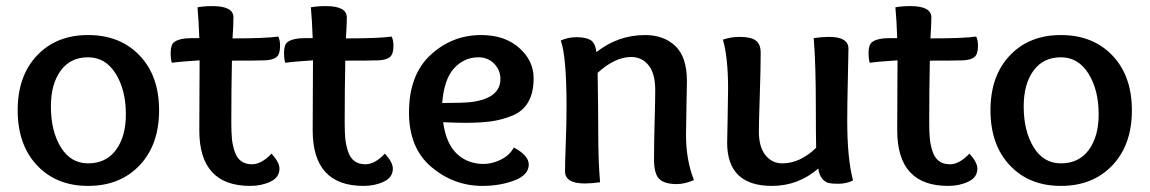

<svg xmlns="http://www.w3.org/2000/svg" viewBox="-20 -600 3772 630"><path d="M393 -225Q393 -305 359.5 -358.5Q326 -412 269 -412Q211 -412 179 -368Q147 -324 147 -251Q147 -170 179.5 -117Q212 -64 269 -64Q328 -64 360.5 -108Q393 -152 393 -225ZM269 10Q165 10 101.5 -57.5Q38 -125 38 -238Q38 -351 101.5 -418Q165 -485 269 -485Q374 -485 438 -418Q502 -351 502 -238Q502 -125 438 -57.5Q374 10 269 10Z M589 -474Q598 -475 634 -475Q632 -534 628 -576Q649 -580 677 -580Q746 -580 746 -543Q746 -519 743 -474Q851 -474 893 -480Q899 -469 899 -449Q899 -422 887 -412.5Q875 -403 849 -402Q819 -401 741 -401Q739 -307 739 -198Q739 -166 741 -145Q743 -124 750 -103Q757 -82 771 -71.5Q785 -61 807 -61Q838 -61 871 -96Q897 -67 897 -47Q897 -18 867.5 -4Q838 10 801 10Q634 10 634 -172Q634 -219 634.5 -302.5Q635 -386 635 -402Q571 -398 544 -394Q540 -405 540 -427Q540 -453 551.5 -462Q563 -471 589 -474Z M961 -474Q970 -475 1006 -475Q1004 -534 1000 -576Q1021 -580 1049 -580Q1118 -580 1118 -543Q1118 -519 1115 -474Q1223 -474 1265 -480Q1271 -469 1271 -449Q1271 -422 1259 -412.5Q1247 -403 1221 -402Q1191 -401 1113 -401Q1111 -307 1111 -198Q1111 -166 1113 -145Q1115 -124 1122 -103Q1129 -82 1143 -71.5Q1157 -61 1179 -61Q1210 -61 1243 -96Q1269 -67 1269 -47Q1269 -18 1239.5 -4Q1210 10 1173 10Q1006 10 1006 -172Q1006 -219 1006.5 -302.5Q1007 -386 1007 -402Q943 -398 916 -394Q912 -405 912 -427Q912 -453 923.5 -462Q935 -471 961 -474Z M1507 -197Q1480 -197 1434 -199Q1444 -128 1479.5 -95Q1515 -62 1567 -62Q1594 -62 1623 -76Q1652 -90 1666 -116Q1715 -90 1715 -60Q1715 -26 1668 -8Q1621 10 1563 10Q1469 10 1395.5 -52Q1322 -114 1322 -231Q1322 -354 1392.5 -419.5Q1463 -485 1559 -485Q1636 -485 1683.5 -443Q1731 -401 1731 -343Q1731 -296 1713.5 -265.5Q1696 -235 1662 -221Q1628 -207 1593 -202Q1558 -197 1507 -197ZM1550 -412Q1503 -412 1470 -376Q1437 -340 1431 -262Q1495 -262 1525 -265Q1622 -277 1622 -341Q1622 -370 1601.5 -391Q1581 -412 1550 -412Z M1937 -429Q2008 -485 2097 -485Q2158 -485 2196 -449Q2234 -413 2234 -333Q2234 -322 2232.5 -255Q2231 -188 2231 -157Q2231 -75 2257 -9Q2226 4 2201 4Q2160 4 2143 -13Q2126 -30 2126 -77Q2126 -129 2128 -202.5Q2130 -276 2130 -304Q2130 -359 2108 -386Q2086 -413 2051 -413Q1998 -413 1941 -361Q1943 -227 1943 -166Q1943 -70 1949 -2Q1922 2 1899 2Q1834 2 1834 -38Q1834 -67 1836.5 -132Q1839 -197 1839 -249Q1839 -415 1820 -467Q1844 -478 1872 -478Q1901 -478 1917 -469Q1933 -460 1937 -429Z M2665 -47Q2599 10 2513 10Q2366 10 2366 -132Q2366 -139 2367.5 -208.5Q2369 -278 2369 -309Q2369 -412 2352 -470Q2379 -479 2407 -479Q2444 -479 2460 -467Q2476 -455 2476 -427Q2476 -375 2473 -285Q2470 -195 2470 -169Q2470 -118 2491.5 -91Q2513 -64 2547 -64Q2605 -64 2658 -115Q2657 -156 2657 -242Q2657 -392 2650 -475Q2678 -479 2700 -479Q2764 -479 2764 -440Q2764 -422 2762 -340Q2760 -258 2760 -204Q2760 -79 2779 -8Q2758 3 2729 3Q2710 3 2699 0.5Q2688 -2 2678 -13.5Q2668 -25 2665 -47Z M2879 -474Q2888 -475 2924 -475Q2922 -534 2918 -576Q2939 -580 2967 -580Q3036 -580 3036 -543Q3036 -519 3033 -474Q3141 -474 3183 -480Q3189 -469 3189 -449Q3189 -422 3177 -412.5Q3165 -403 3139 -402Q3109 -401 3031 -401Q3029 -307 3029 -198Q3029 -166 3031 -145Q3033 -124 3040 -103Q3047 -82 3061 -71.5Q3075 -61 3097 -61Q3128 -61 3161 -96Q3187 -67 3187 -47Q3187 -18 3157.5 -4Q3128 10 3091 10Q2924 10 2924 -172Q2924 -219 2924.5 -302.5Q2925 -386 2925 -402Q2861 -398 2834 -394Q2830 -405 2830 -427Q2830 -453 2841.5 -462Q2853 -471 2879 -474Z M3585 -225Q3585 -305 3551.5 -358.5Q3518 -412 3461 -412Q3403 -412 3371 -368Q3339 -324 3339 -251Q3339 -170 3371.5 -117Q3404 -64 3461 -64Q3520 -64 3552.5 -108Q3585 -152 3585 -225ZM3461 10Q3357 10 3293.5 -57.5Q3230 -125 3230 -238Q3230 -351 3293.5 -418Q3357 -485 3461 -485Q3566 -485 3630 -418Q3694 -351 3694 -238Q3694 -125 3630 -57.5Q3566 10 3461 10Z"/></svg>

Font: Overlock
Style: Bold
Weight: 700
Designer: Dario Muhafara
Foundry: Dario Manuel Muhafara
Version: Version 1.001